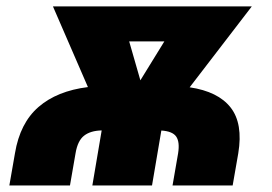

<svg xmlns="http://www.w3.org/2000/svg" viewBox="-20 -565 828 585"><path d="M193.2 0H8.5L25.6 -98Q40.8 -190 97.3 -239Q153.8 -288 247.9 -299.7L141.3 -545.5H747.2L557.9 -299Q644.5 -286.2 682.7 -237.4Q720.9 -188.6 706 -98L688.9 0H505.7L522.7 -98Q528.1 -132.5 516.9 -148.8Q505.7 -165.1 471.6 -167.3L443.2 0H261.4L289.8 -167.6Q255.7 -166.9 236.2 -151.6Q216.6 -136.4 210.2 -98ZM407.7 -320.3 480.8 -438.9H373.6Z"/></svg>

Font: Karasuma Gothic
Style: Italic
Weight: 900
Italic angle: -9.39999°
Designer: Rasmus Andersson / Ryoko Nishizuka
Foundry: Genbu
Version: Version 1.00